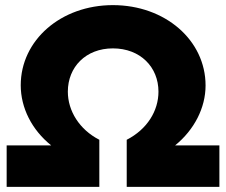

<svg xmlns="http://www.w3.org/2000/svg" viewBox="-20 -730 883 750"><path d="M475 -184V0H837V-162H664C739 -223 783 -309 783 -396C783 -573 625 -710 421 -710C218 -710 61 -573 61 -397C61 -309 104 -223 180 -162H6V0H368V-184C290 -224 245 -297 245 -372C245 -468 315 -541 421 -541C528 -541 599 -468 599 -372C599 -297 555 -225 475 -184Z"/></svg>

Font: Montserrat ExtraBold
Style: Regular
Weight: 800
Designer: Julieta Ulanovsky
Foundry: Julieta Ulanovsky
Version: Version 4.000